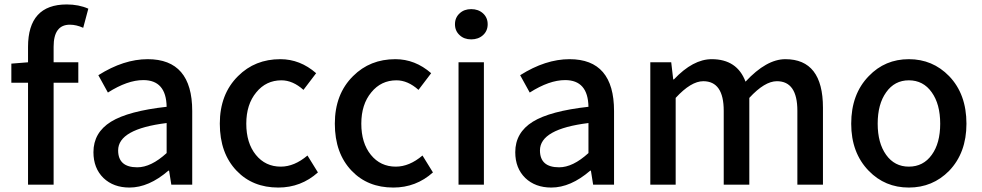

<svg xmlns="http://www.w3.org/2000/svg" viewBox="-20 -830 4412 863"><path d="M354 -705Q323 -719 294 -719Q221 -719 221 -620V-550H332V-458H221V0H106V-458H31V-544L106 -550V-619Q106 -810 280 -810Q334 -810 377 -791Z M445 -30Q400 -74 400 -146Q400 -234 479 -283Q557 -331 729 -350Q727 -470 624 -470Q553 -470 465 -414L422 -492Q536 -564 644 -564Q844 -564 844 -331V0H750L740 -63H737Q649 13 562 13Q490 13 445 -30ZM729 -142V-277Q511 -250 511 -154Q511 -78 597 -78Q659 -78 729 -142Z M1044 -62Q968 -141 968 -274Q968 -407 1050 -488Q1126 -564 1240 -564Q1329 -564 1401 -501L1344 -426Q1296 -469 1245 -469Q1176 -469 1132 -415Q1087 -361 1087 -274Q1087 -187 1130 -134Q1173 -81 1242 -81Q1303 -81 1362 -131L1409 -55Q1333 13 1231 13Q1116 13 1044 -62Z M1561 -62Q1485 -141 1485 -274Q1485 -407 1567 -488Q1643 -564 1757 -564Q1846 -564 1918 -501L1861 -426Q1813 -469 1762 -469Q1693 -469 1649 -415Q1604 -361 1604 -274Q1604 -187 1647 -134Q1690 -81 1759 -81Q1820 -81 1879 -131L1926 -55Q1850 13 1748 13Q1633 13 1561 -62Z M2041 -550H2155V0H2041ZM2046 -672Q2025 -691 2025 -721Q2025 -751 2046 -770Q2066 -789 2098 -789Q2130 -789 2151 -770Q2172 -751 2172 -721Q2172 -691 2151 -672Q2130 -653 2098 -653Q2066 -653 2046 -672Z M2341 -30Q2296 -74 2296 -146Q2296 -234 2375 -283Q2453 -331 2625 -350Q2623 -470 2520 -470Q2449 -470 2361 -414L2318 -492Q2432 -564 2540 -564Q2740 -564 2740 -331V0H2646L2636 -63H2633Q2545 13 2458 13Q2386 13 2341 -30ZM2625 -142V-277Q2407 -250 2407 -154Q2407 -78 2493 -78Q2555 -78 2625 -142Z M2903 -550H2997L3006 -473H3009Q3095 -564 3179 -564Q3293 -564 3331 -463Q3425 -564 3510 -564Q3679 -564 3679 -346V0H3564V-332Q3564 -465 3472 -465Q3417 -465 3348 -390V0H3233V-332Q3233 -465 3141 -465Q3086 -465 3017 -390V0H2903Z M3885 -62Q3806 -143 3806 -274Q3806 -407 3885 -488Q3958 -564 4065 -564Q4172 -564 4246 -488Q4324 -407 4324 -274Q4324 -143 4246 -62Q4172 13 4065 13Q3958 13 3885 -62ZM4168 -134Q4206 -186 4206 -274Q4206 -362 4168 -415Q4130 -469 4065 -469Q4001 -469 3963 -415Q3925 -362 3925 -274Q3925 -187 3963 -134Q4001 -81 4065 -81Q4130 -81 4168 -134Z"/></svg>

Font: `nÑOSM
Style: Regular
Weight: 500
Designer: Ryoko NISHIZUKA ¬âXZm¬º[P (kana & ideographs); Paul D. Hunt (Latin, Greek & Cyrillic); Wenlong ZHANG _ e¬á¬ü¬ô (bopomof
Foundry: Adobe Systems Incorporated
Version: Version 1.00 June 24, 2014, initial release